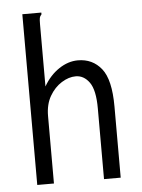

<svg xmlns="http://www.w3.org/2000/svg" viewBox="-50 -705 550 745"><g transform="rotate(-5 225.0 -332.5)"><path d="M65 -665H139V-658Q133 -652 131.5 -645Q130 -638 130 -621V-378Q154 -420 190 -444Q226 -468 264 -468Q321 -468 355.5 -425Q390 -382 390 -277V0H325V-275Q325 -347 303.5 -377Q282 -407 250 -407Q223 -407 195 -389.5Q167 -372 148.5 -340Q130 -308 130 -263V0H65Z"/></g></svg>

Font: Inconsolata SemiCondensed
Style: Regular
Weight: 400
Width: 4
Monospace: yes
Designer: Raph Levien, Cyreal, Brenton Simpson
Foundry: Raph Levien, Cyreal, Google
Version: Version 3.001; ttfautohint (v1.8.2.53-6de2)